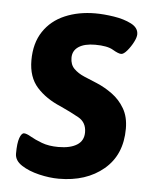

<svg xmlns="http://www.w3.org/2000/svg" viewBox="-44 -569 502 614"><g transform="rotate(5 206.5 -261.5)"><path d="M167 7Q137 7 103.5 -1Q70 -9 47 -24Q24 -39 24 -61Q24 -95 30 -111.5Q36 -128 44 -128Q52 -128 66.5 -119.5Q81 -111 103.5 -102.5Q126 -94 157 -94Q195 -94 216.5 -107.5Q238 -121 238 -148Q238 -180 212 -194.5Q186 -209 153 -224Q105 -244 76 -276.5Q47 -309 47 -363Q47 -418 72 -455.5Q97 -493 140.5 -511.5Q184 -530 238 -530Q265 -530 297.5 -525Q330 -520 353.5 -508Q377 -496 377 -475Q377 -465 369 -449.5Q361 -434 350 -421Q339 -408 331 -408Q322 -408 303.5 -419Q285 -430 246 -430Q212 -430 193 -417.5Q174 -405 174 -382Q174 -360 187 -347Q200 -334 220 -325.5Q240 -317 262 -308Q288 -297 312 -279.5Q336 -262 351.5 -235.5Q367 -209 367 -171Q367 -87 311 -40Q255 7 167 7Z"/></g></svg>

Font: Asap SemiBold
Style: Italic
Weight: 600
Italic angle: -6°
Designer: Pablo Cosgaya
Foundry: Omnibus-Type
Version: Version 3.001; ttfautohint (v1.8.3)